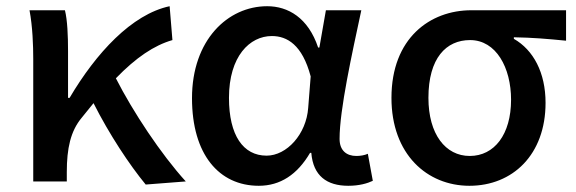

<svg xmlns="http://www.w3.org/2000/svg" viewBox="-20 -584 1855 618"><path d="M449 10 578 0C498 -88 408 -224 353 -332C418 -399 476 -438 535 -455L526 -564C404 -538 289 -413 204 -269H199V-419C199 -469 197 -519 189 -551H75C85 -498 87 -437 87 -394V0H195V-30C195 -106 207 -162 243 -205L281 -252C332 -151 397 -53 449 10Z M813 14C882 14 937 -22 978 -92H982C988 -18 1032 14 1101 14C1137 14 1163 6 1180 -2L1164 -89C1153 -84 1139 -82 1127 -82C1096 -82 1073 -99 1073 -137C1073 -231 1113 -411 1143 -551H1029L1008 -431H1004C972 -527 907 -564 840 -564C713 -564 598 -455 598 -268C598 -87 685 14 813 14ZM838 -83C763 -83 717 -148 717 -269C717 -403 784 -468 855 -468C904 -468 953 -440 980 -338L972 -237C966 -152 903 -83 838 -83Z M1491 14C1630 14 1736 -86 1736 -253C1736 -350 1697 -423 1634 -459V-464C1694 -463 1741 -459 1802 -453V-551H1497C1364 -551 1240 -461 1240 -269C1240 -87 1355 14 1491 14ZM1492 -82C1414 -82 1359 -152 1359 -269C1359 -397 1416 -455 1493 -455C1577 -455 1625 -366 1625 -263C1625 -151 1571 -82 1492 -82Z"/></svg>

Font: ChiuKong Gothic CL Medium
Style: Regular
Weight: 500
Designer: Ryoko NISHIZUKA 西塚涼子 (kana, bopomofo & ideographs); Paul D. Hunt (Latin, Greek & Cyrillic); Sandoll Communications 산돌커뮤니
Foundry: Adobe
Version: Version 1.300